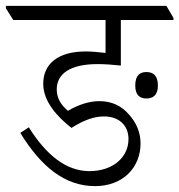

<svg xmlns="http://www.w3.org/2000/svg" viewBox="-51 -643 610 653"><path d="M272 -10C368 -10 427 -74 427 -155C427 -191 414 -224 389 -252C362 -284 328 -299 287 -299C254 -299 217 -288 180 -266C158 -285 142 -307 142 -339C142 -391 186 -425 281 -425C307 -425 331 -423 360 -420V-575H539V-582L515 -623H-31V-615L-6 -575H308V-463C281 -466 260 -468 240 -468C148 -468 96 -427 96 -358C96 -297 145 -245 192 -208C238 -237 272 -247 303 -247C352 -247 386 -218 386 -170C386 -108 333 -61 253 -61C174 -61 106 -116 47 -210L18 -191C88 -77 169 -10 272 -10ZM447 -308C469 -308 486 -319 486 -352C486 -387 469 -398 447 -398C425 -398 409 -387 409 -352C409 -319 425 -308 447 -308Z"/></svg>

Font: Noto Serif Devanagari SemiCondensed Light
Style: Regular
Weight: 300
Width: 4
Designer: Universal Thirst, Indian Type Foundry and the Monotype Design Team
Foundry: Monotype Imaging Inc.
Version: Version 2.004